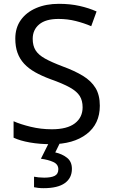

<svg xmlns="http://www.w3.org/2000/svg" viewBox="-20 -744 589 1004"><path d="M502 -191Q502 -96 433 -43Q364 10 247 10Q187 10 136 1Q85 -8 51 -24V-110Q87 -94 140.5 -81Q194 -68 251 -68Q331 -68 371.5 -99Q412 -130 412 -183Q412 -218 397 -242Q382 -266 345.5 -286.5Q309 -307 244 -330Q198 -347 163.5 -366.5Q129 -386 106 -411Q83 -436 71.5 -468Q60 -500 60 -542Q60 -599 89 -639.5Q118 -680 169.5 -702Q221 -724 288 -724Q347 -724 396 -713Q445 -702 485 -684L457 -607Q420 -623 376.5 -634Q333 -645 286 -645Q219 -645 185 -616.5Q151 -588 151 -541Q151 -505 166 -481Q181 -457 215 -438Q249 -419 307 -397Q370 -374 413.5 -347.5Q457 -321 479.5 -284Q502 -247 502 -191ZM356 139Q356 187 319 213.5Q282 240 208 240Q193 240 179.5 238.5Q166 237 158 235V180Q167 182 182 183.5Q197 185 211 185Q247 185 266 175.5Q285 166 285 141Q285 115 258.5 103Q232 91 194 86L237 0H295L269 53Q305 61 330.5 81Q356 101 356 139Z"/></svg>

Font: Noto Sans Tangsa
Style: Regular
Weight: 400
Designer: David Williams
Foundry: Google LLC
Version: Version 1.504